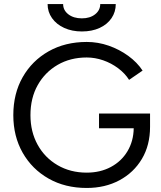

<svg xmlns="http://www.w3.org/2000/svg" viewBox="-20 -920 800 952"><path d="M410 12Q303 12 221 -34.5Q139 -81 92.5 -162.5Q46 -244 46 -349Q46 -456 92.5 -537.5Q139 -619 221 -665.5Q303 -712 410 -712Q466 -712 519 -693.5Q572 -675 616 -643Q660 -611 687 -570L620 -524Q600 -556 566 -581.5Q532 -607 491.5 -621Q451 -635 410 -635Q329 -635 266 -598.5Q203 -562 167 -498Q131 -434 131 -349Q131 -267 166.5 -202.5Q202 -138 265.5 -101Q329 -64 410 -64Q477 -64 529.5 -92Q582 -120 612 -170Q642 -220 643 -284H471V-357H724V-291Q724 -200 683.5 -132Q643 -64 572 -26Q501 12 410 12ZM386 -764Q337 -764 298.5 -781.5Q260 -799 238 -830Q216 -861 216 -900H293Q293 -869 319 -849Q345 -829 386 -829Q426 -829 451.5 -849Q477 -869 477 -900H554Q554 -861 533 -830Q512 -799 474 -781.5Q436 -764 386 -764Z"/></svg>

Font: Figtree
Style: Regular
Weight: 400
Designer: Erik Kennedy
Foundry: Erik Kennedy
Version: Version 2.002